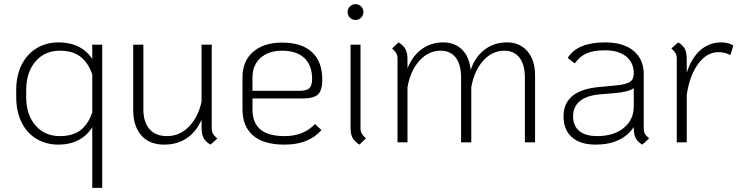

<svg xmlns="http://www.w3.org/2000/svg" viewBox="-20 -685 3566 924"><path d="M424 -73Q400 -33 358 -11Q316 11 262 11Q201 11 154.5 -17.5Q108 -46 83 -98Q58 -150 58 -219V-251Q58 -320 83.5 -372Q109 -424 155.5 -452.5Q202 -481 263 -481Q317 -481 358.5 -460Q400 -439 424 -401V-470H472V219H424ZM424 -144V-327Q405 -382 368 -411.5Q331 -441 268 -441Q195 -441 150.5 -389Q106 -337 106 -251V-219Q106 -133 150.5 -81.5Q195 -30 268 -30Q331 -30 368 -59Q405 -88 424 -144Z M1026 -18 993 11Q969 -3 959.5 -21.5Q950 -40 950 -72V-109Q925 -51 879 -20Q833 11 770 11Q699 11 660 -33.5Q621 -78 621 -157V-470H670V-159Q670 -97 699.5 -63.5Q729 -30 784 -30Q844 -30 888.5 -75Q933 -120 950 -195V-470H999V-68Q999 -52 1004.5 -42Q1010 -32 1026 -18Z M1496 -88 1527 -59Q1496 -24 1452 -6.5Q1408 11 1348 11Q1250 11 1198.5 -32.5Q1147 -76 1147 -159V-314Q1147 -391 1198 -435.5Q1249 -480 1338 -480Q1432 -480 1481.5 -434Q1531 -388 1531 -302Q1531 -250 1510.5 -230.5Q1490 -211 1435 -211H1195V-159Q1195 -94 1233 -62Q1271 -30 1350 -30Q1441 -30 1496 -88ZM1195 -312V-248H1421Q1456 -248 1469 -260.5Q1482 -273 1482 -306Q1482 -371 1444.5 -406Q1407 -441 1338 -441Q1272 -441 1233.5 -406Q1195 -371 1195 -312Z M1653 -627Q1653 -643 1664 -654Q1675 -665 1691 -665Q1707 -665 1718 -654Q1729 -643 1729 -627Q1729 -611 1718 -600Q1707 -589 1691 -589Q1675 -589 1664 -600Q1653 -611 1653 -627ZM1667 -72V-470H1715V-68Q1715 -53 1720.5 -43Q1726 -33 1741 -19L1710 11Q1686 -4 1676.5 -22Q1667 -40 1667 -72Z M2555 -322V0H2506V-312Q2506 -374 2480 -407.5Q2454 -441 2407 -441Q2349 -441 2305.5 -393Q2262 -345 2248 -265V0H2199V-312Q2199 -374 2173.5 -407.5Q2148 -441 2100 -441Q2042 -441 1998.5 -393Q1955 -345 1941 -265V0H1893V-403Q1893 -418 1887.5 -428Q1882 -438 1867 -452L1898 -481Q1921 -467 1931 -449Q1941 -431 1941 -402V-356Q1965 -416 2009.5 -448.5Q2054 -481 2113 -481Q2169 -481 2204 -446Q2239 -411 2245 -348Q2266 -411 2312 -446Q2358 -481 2420 -481Q2482 -481 2518.5 -438Q2555 -395 2555 -322Z M3104 -19 3071 11Q3048 -3 3039 -21Q3030 -39 3030 -70V-74Q3004 -33 2957 -11Q2910 11 2847 11Q2773 11 2732.5 -24.5Q2692 -60 2692 -125Q2692 -250 2861 -266L2946 -274Q2994 -279 3012 -291Q3030 -303 3030 -332Q3030 -384 2993 -413.5Q2956 -443 2892 -443Q2837 -443 2803.5 -428.5Q2770 -414 2746 -380L2712 -406Q2758 -481 2892 -481Q2980 -481 3029 -440.5Q3078 -400 3078 -327V-68Q3078 -52 3083 -42Q3088 -32 3104 -19ZM3030 -173V-261Q3006 -243 2941 -237L2867 -231Q2802 -225 2770 -198Q2738 -171 2738 -125Q2738 -79 2768 -54.5Q2798 -30 2854 -30Q2933 -30 2981.5 -69Q3030 -108 3030 -173Z M3509 -466 3495 -420Q3469 -434 3437 -434Q3382 -434 3340.5 -378.5Q3299 -323 3285 -229V0H3237V-403Q3237 -418 3231.5 -428Q3226 -438 3211 -452L3244 -481Q3267 -467 3276 -449Q3285 -431 3285 -399V-335Q3307 -405 3350 -443Q3393 -481 3451 -481Q3485 -481 3509 -466Z"/></svg>

Font: KoHo Light
Style: Regular
Weight: 300
Version: Version 1.000; ttfautohint (v1.6)